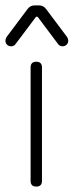

<svg xmlns="http://www.w3.org/2000/svg" viewBox="-23 -689 272 709"><path d="M18 -518Q9 -518 3 -524Q-3 -530 -3 -539Q-3 -544 1 -552L79 -656Q89 -669 104 -669H122Q137 -669 147 -656L225 -552Q229 -544 229 -539Q229 -530 223 -524Q217 -518 208 -518Q197 -518 191 -527L116 -627H110L35 -527Q29 -518 18 -518ZM90 -21V-440Q90 -461 111 -461Q132 -461 132 -440V-21Q132 0 111 0Q90 0 90 -21Z"/></svg>

Font: Jura Light
Style: Regular
Weight: 300
Designer: Daniel Johnson, Alexei Vanyashin
Foundry: Daniel Johnson
Version: Version 5.103